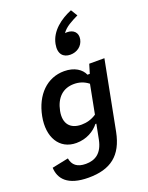

<svg xmlns="http://www.w3.org/2000/svg" viewBox="-198 -1012 1016 1314"><g transform="rotate(-20 310.0 -355.0)"><path d="M56.5 -300C28.5 -155.5 91.5 -47.5 215 -47.5C289 -47.5 347.5 -83 380.5 -125.5H387.5L366.5 -17.5C347.5 78.5 293.5 109 227 109C164 109 131.5 81.5 123 31.5L3.5 56C7 137 59.5 204 212.5 204C372.5 204 463.5 136 495.5 -26.5L592.5 -527.5H482L462 -461H445C427 -503.5 378 -538.5 302 -538.5C178 -538.5 85 -447 56.5 -300ZM412.5 -782C407.5 -782 402.5 -781.5 398 -781C423 -818.5 470 -842 519 -866L489.5 -914C410.5 -881.5 329 -823.5 311.5 -733C298 -662.5 332 -629.5 383 -629.5C431 -629.5 471.5 -658 481 -705.5C490 -753 460 -782 412.5 -782ZM184 -292C202 -382.5 254.5 -433 336 -433C371.5 -433 407.5 -423 440 -397L399.5 -186.5C364.5 -163 327.5 -153.5 291 -153.5C209 -153.5 167 -203 184 -292Z"/></g></svg>

Font: Monaspace Neon SemiBold
Style: Italic
Weight: 600
Italic angle: -11°
Designer: Riley Cran & the Lettermatic Team
Foundry: Lettermatic
Version: Version 1.200 (Monaspace Neon)